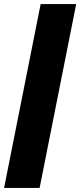

<svg xmlns="http://www.w3.org/2000/svg" viewBox="-24 -820 393 940"><path d="M349 -800 170 100H-4L175 -800Z"/></svg>

Font: Albert Sans Black
Style: Italic
Weight: 900
Italic angle: -11.25°
Designer: Andreas Rasmussen
Foundry: a.Foundry
Version: Version 1.025